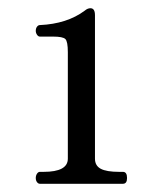

<svg xmlns="http://www.w3.org/2000/svg" viewBox="-20 -744 384 467"><path d="M77 -297Q73 -297 70 -301Q67 -305 67 -311Q67 -317 70 -321.5Q73 -326 77 -326H86Q145 -326 145 -358V-617Q145 -643 139 -649Q133 -655 109 -655H77Q73 -655 70 -659.5Q67 -664 67 -669Q67 -675 70 -679Q73 -683 77 -683Q143 -686 186 -718Q193 -724 200 -724Q211 -724 211 -707V-358Q211 -341 225 -333.5Q239 -326 270 -326H279Q289 -326 289 -311Q289 -297 279 -297Z"/></svg>

Font: Shippori Mincho B1 Medium
Style: Regular
Weight: 500
Designer: FONTDASU
Foundry: FONTDASU / Google Inc. / but / Adobe
Version: Version 3.110; ttfautohint (v1.8.3)